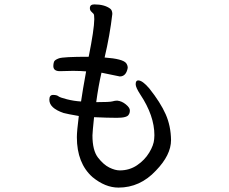

<svg xmlns="http://www.w3.org/2000/svg" viewBox="-20 -791 1040 872"><path d="M518.1 61Q458 61 399.9 13.2Q329.1 -49.8 329.1 -168Q329.1 -194.8 337.9 -264.2Q287.1 -272.9 269 -277.8Q204.1 -299.8 204.1 -337.9Q204.1 -359.9 220.9 -359.9Q237.8 -359.9 244.9 -354Q252 -348.1 283.9 -340.1Q315.9 -332 348.1 -330.1Q355 -378.9 371.1 -466.8Q350.1 -468.8 312 -469.2L252 -467.8Q222.2 -467.8 222.2 -491.2Q222.2 -501 225.1 -510Q228 -519 247.6 -526.1Q267.1 -533.2 382.8 -533.2Q407.7 -657.2 408.2 -704.1Q408.2 -724.1 405 -728Q401.9 -731.9 395 -738Q388.2 -744.1 388.2 -753.9Q388.2 -771 408.2 -771Q454.1 -771 480 -752Q489.7 -745.1 490.2 -728Q479 -630.9 455.1 -529.8Q538.1 -523.9 553.2 -503.9Q560.1 -494.1 560.1 -482.9Q553.2 -443.8 523.9 -443.8L440.9 -460.9Q426.8 -399.9 417 -327.1Q479 -327.1 490.5 -330.6Q502 -334 512.2 -334Q533.2 -332 551.5 -316.9Q569.8 -301.8 569.8 -289.8Q569.8 -277.8 564.9 -271Q558.1 -255.9 511.2 -255.9Q468.3 -255.9 407.2 -258.8Q400.4 -193.8 399.9 -175.8Q399.9 -107.9 425 -75.4Q450.2 -43 476.6 -30Q502.9 -17.1 523.9 -17.1Q567.9 -17.1 602.5 -40.5Q637.2 -64 657.7 -97.9Q678.2 -131.8 680.2 -159.2L681.2 -176.8Q681.2 -265.6 617.2 -361.8Q596.2 -394 596.2 -408.2Q596.2 -426.3 607.9 -425.8Q627 -425.8 658.2 -389.2Q709 -325.2 732.4 -272.2Q755.9 -219.2 756.8 -154.8Q756.8 -86.9 688 -16.1Q616.2 61 518.1 61Z"/></svg>

Font: LXGW WenKai Screen R
Style: Regular
Weight: 400
Designer: Fontworks Inc.
Version: Version 1.235;May 31, 2022